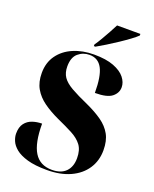

<svg xmlns="http://www.w3.org/2000/svg" viewBox="-169 -1025 907 1130"><g transform="rotate(20 284.0 -460.5)"><path d="M267 10Q191 10 143 -4Q95 -18 69 -39.5Q43 -61 33 -85Q23 -109 23 -130Q23 -171 41 -194.5Q59 -218 87.5 -227.5Q116 -237 147 -237Q147 -116 182.5 -58.5Q218 -1 293 -1Q350 -1 380 -31.5Q410 -62 410 -116Q410 -167 387.5 -197Q365 -227 323 -249Q281 -271 225 -296Q171 -321 130 -350.5Q89 -380 66 -420Q43 -460 43 -517Q43 -582 76.5 -628.5Q110 -675 167.5 -699.5Q225 -724 296 -724Q372 -724 420 -705.5Q468 -687 491 -658Q514 -629 514 -598Q514 -562 483.5 -537.5Q453 -513 377 -513Q377 -618 351.5 -665.5Q326 -713 272 -713Q231 -713 201 -687Q171 -661 171 -605Q171 -565 189 -538.5Q207 -512 248 -488.5Q289 -465 357 -435Q414 -409 455 -380Q496 -351 518 -311.5Q540 -272 540 -213Q540 -147 506.5 -96.5Q473 -46 411.5 -18Q350 10 267 10ZM277 -780Q291 -800 306.5 -826.5Q322 -853 337.5 -881Q353 -909 364 -931H510V-921Q497 -908 470 -888Q443 -868 410 -846Q377 -824 344.5 -804Q312 -784 287 -770H277Z"/></g></svg>

Font: Noto Serif Display SemiCondensed Black
Style: Regular
Weight: 900
Width: 4
Designer: Monotype Design Team
Foundry: Monotype Imaging Inc.
Version: Version 2.009